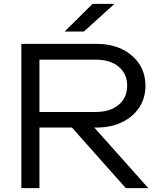

<svg xmlns="http://www.w3.org/2000/svg" viewBox="-20 -978 828 998"><path d="M156 -396H478Q552 -396 596.5 -433Q641 -470 641 -532Q641 -595 596.5 -631.5Q552 -668 478 -668H143L185 -718V0H91V-750H481Q557 -750 614 -722.5Q671 -695 703.5 -646Q736 -597 736 -532Q736 -468 703.5 -419Q671 -370 614 -342.5Q557 -315 481 -315H156ZM322 -351H438L751 0H634ZM461 -958H575L416 -814H316Z"/></svg>

Font: Unbounded Light
Style: Regular
Weight: 300
Designer: Luke Prowse, Jean-Baptiste Morizot, Fátima Lázaro, Florian Runge
Foundry: NaN
Version: Version 1.700